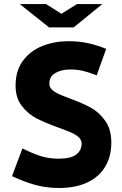

<svg xmlns="http://www.w3.org/2000/svg" viewBox="-20 -914 601 944"><path d="M77.1 -894H206.5L282.2 -846.2L358.4 -894H482.9L342.3 -779.3H221.2ZM39.1 -47.9 90.3 -184.1Q148.9 -155.3 187.5 -144.5Q226.1 -133.8 269 -133.8Q327.6 -133.8 354.5 -154.1Q381.3 -174.3 381.3 -208Q381.3 -226.1 366.9 -239.3Q352.5 -252.4 330.6 -262Q308.6 -271.5 267.6 -286.6Q202.1 -310.1 159.9 -331.8Q117.7 -353.5 87.2 -393.1Q56.6 -432.6 56.6 -493.2Q56.6 -566.9 93.3 -616Q129.9 -665 189 -688.2Q248 -711.4 316.9 -711.4Q368.2 -711.4 413.1 -701.7Q458 -691.9 502 -673.8L455.6 -543.5L443.4 -547.9Q413.1 -559.6 386.7 -565.9Q360.4 -572.3 323.2 -572.3Q282.7 -572.3 252.7 -555.4Q222.7 -538.6 222.7 -502.4Q222.7 -485.8 235.4 -473.6Q248 -461.4 267.6 -452.4Q287.1 -443.4 323.7 -429.7Q385.3 -407.2 426.3 -384.8Q467.3 -362.3 497.3 -320.3Q527.3 -278.3 527.3 -212.9Q527.3 -144.5 497.1 -94.2Q466.8 -43.9 409.2 -16.8Q351.6 10.3 270.5 10.3Q211.9 10.3 159.4 -3.2Q106.9 -16.6 39.1 -47.9Z"/></svg>

Font: Selawik
Style: Bold
Weight: 700
Designer: Aaron Bell
Foundry: Microsoft Corporation
Version: Version 1.01